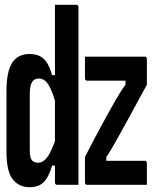

<svg xmlns="http://www.w3.org/2000/svg" viewBox="-20 -770 640 800"><path d="M103 -545Q141 -545 162.5 -524.5Q184 -504 197 -457H209V-750H298Q307 -750 307 -739V0H218Q209 0 209 -11V-80H197Q183 -31 161.5 -10.5Q140 10 104 10Q59 10 33 -23Q7 -56 7 -138V-391Q7 -471 30.5 -508Q54 -545 103 -545ZM334 -534H584Q592 -534 592 -523V-417Q552 -343 520.5 -285.5Q489 -228 461 -178Q451 -161 442 -145.5Q433 -130 423 -116V-100H584Q592 -100 592 -89V0H342Q334 0 334 -11V-116Q373 -192 404.5 -250Q436 -308 464 -357Q474 -374 483.5 -389Q493 -404 503 -417V-434H342Q334 -434 334 -445ZM113 -102Q122 -92 140 -92Q158 -92 174.5 -112Q191 -132 209 -182V-351Q191 -408 176 -425.5Q161 -443 142 -443Q123 -443 113.5 -428Q104 -413 104 -375V-143Q104 -114 113 -102Z"/></svg>

Font: Recursive Mn Lnr St Med
Style: Regular
Weight: 500
Monospace: yes
Version: Version 1.079;hotconv 1.0.112;makeotfexe 2.5.65598; ttfautoh